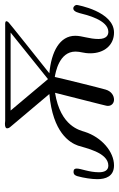

<svg xmlns="http://www.w3.org/2000/svg" viewBox="128 -599 482 778"><g transform="rotate(-90 369.0 -210.0)"><path d="M32 -57C32 -23 43 11 88 11C143 11 202 -39 224 -108C230 -126 245 -206 382 -228C329 -16 329 -23 329 -13C329 1 340 11 354 11C370 11 388 1 395 -23C401 -43 442 -208 446 -229C463 -226 549 -212 549 -145C549 -124 542 -113 542 -85C542 -29 575 11 626 11C712 11 738 -138 738 -140C738 -146 732 -154 724 -154C717 -154 710 -148 705 -129C698 -101 677 -12 629 -12C618 -12 600 -17 600 -52C600 -89 613 -118 613 -146C613 -209 549 -243 461 -251C530 -306 661 -410 667 -416C682 -432 660 -430 655 -430H268C264 -430 261 -431 257 -431C244 -431 238 -428 238 -422C238 -419 239 -415 243 -410C247 -405 332 -304 377 -251C221 -237 180 -169 168 -135C159 -109 141 -12 87 -12C68 -12 60 -27 60 -50C60 -90 75 -123 75 -140C75 -148 72 -153 62 -153C51 -153 47 -147 44 -137C37 -112 32 -79 32 -57ZM310 -408H626L438 -257H437Z"/></g></svg>

Font: CMU Serif
Style: Italic
Weight: 500
Italic angle: -14.04°
Version: Version 0.7.0